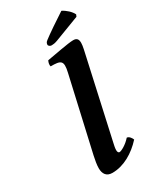

<svg xmlns="http://www.w3.org/2000/svg" viewBox="-219 -932 837 1010"><g transform="rotate(-30 199.5 -426.5)"><path d="M208 -563 107 -118C102 -95 97 -68 97 -47C97 -13 112 10 148 10C218 10 284 -30 334 -85C331 -94 319 -113 305 -113C279 -83 245 -66 235 -66C227 -66 224 -74 224 -84C224 -97 228 -113 231 -127L332 -583C339 -616 347 -645 347 -665C347 -686 340 -698 317 -698C286 -698 194 -679 151 -672C145 -660 143 -647 146 -638C208 -638 224 -632 208 -563ZM341 -863C297 -835 224 -785 201 -767C190 -759 189 -753 188 -746C187 -738 197 -731 206 -731C215 -731 226 -732 242 -738L394 -796L399 -808C389 -829 365 -851 341 -863Z"/></g></svg>

Font: Libertinus Serif
Style: Bold Italic
Weight: 700
Italic angle: -12°
Designer: Philipp H. Poll, Khaled Hosny
Foundry: Caleb Maclennan
Version: Version 7.050;RELEASE